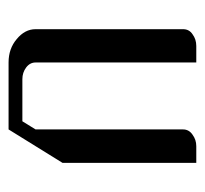

<svg xmlns="http://www.w3.org/2000/svg" viewBox="-35 -443 478 448"><g transform="rotate(-90 204.0 -219.0)"><path d="M47.9 0V-312L126 -438H282.2Q314.5 -438 336.9 -418.9Q359.9 -399.9 359.9 -375V-30.8Q359.9 -16.6 348.1 -8.8Q336.4 0 320.8 0H282.2V-375Q282.2 -388.2 270.5 -397Q258.8 -405.8 243.2 -405.8H145L126 -375V-30.8Q126 -17.1 113.8 -8.8Q102.1 0 86.9 0Z"/></g></svg>

Font: Hhenum
Style: Regular
Weight: 400
Designer: T. Christopher White
Version: Version 1.0